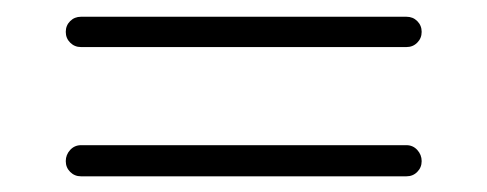

<svg xmlns="http://www.w3.org/2000/svg" viewBox="-20 -498 596 235"><path d="M79.1 -440.4Q71.3 -440.4 65.9 -445.8Q60.5 -451.2 60.5 -459Q60.5 -466.8 65.9 -472.2Q71.3 -477.5 79.1 -477.5H477.5Q485.4 -477.5 490.7 -472.2Q496.1 -466.8 496.1 -459Q496.1 -451.2 490.7 -445.8Q485.4 -440.4 477.5 -440.4ZM79.1 -282.2Q71.3 -282.2 65.9 -287.6Q60.5 -293 60.5 -300.8Q60.5 -308.6 65.9 -314.5Q71.3 -320.3 79.1 -320.3H477.5Q485.4 -320.3 490.7 -314.5Q496.1 -308.6 496.1 -300.8Q496.1 -293 490.7 -287.6Q485.4 -282.2 477.5 -282.2Z"/></svg>

Font: Gen Jyuu Gothic P Medium
Style: Regular
Weight: 500
Designer: [Source Han Sans]
Ryoko NISHIZUKA  (kana & ideographs); Paul D. Hunt (Latin, Greek & Cyrillic); Wenlong ZHANG  (bopomofo
Version: Version 1.002.20150607